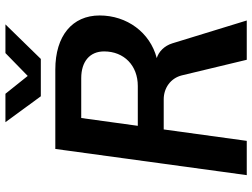

<svg xmlns="http://www.w3.org/2000/svg" viewBox="-128 -778 906 689"><g transform="rotate(-90 324.5 -433.0)"><path d="M41 0H164L205 -298H313C354 -298 389 -273 399 -233L455 0H596L514 -267C505 -296 484 -316 461 -323C553 -347 614 -430 614 -528C614 -626 541 -687 420 -687H135ZM324 -739H458L582 -866H479L397 -786L333 -866H231ZM218 -391 246 -594H389C449 -594 485 -563 485 -512C485 -440 434 -391 361 -391Z"/></g></svg>

Font: Ronzino Medium
Style: Italic
Weight: 500
Italic angle: -7.99998°
Designer: Nunzio Mazzaferro
Foundry: Collletttivo
Version: Version 1.000;Glyphs 3.3 (3337)